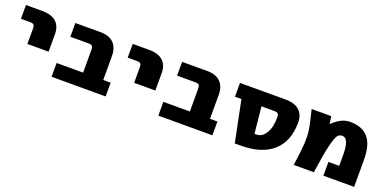

<svg xmlns="http://www.w3.org/2000/svg" viewBox="-15 -1116 3400 1702"><g transform="rotate(20 1685.5 -265.0)"><path d="M28 -390V-520H183Q269 -520 313.5 -480Q358 -440 358 -365V-200H158V-345Q158 -372 148.5 -381Q139 -390 113 -390Z M709 -345Q709 -372 699.5 -381Q690 -390 664 -390H494V-520H734Q813 -520 856 -477.5Q899 -435 899 -355V-130H969V0H459V-130H709Z M1035 -390V-520H1190Q1276 -520 1320.5 -480Q1365 -440 1365 -365V-200H1165V-345Q1165 -372 1155.5 -381Q1146 -390 1120 -390Z M1716 -345Q1716 -372 1706.5 -381Q1697 -390 1671 -390H1501V-520H1741Q1820 -520 1863 -477.5Q1906 -435 1906 -355V-130H1976V0H1466V-130H1716Z M2108 -390H2047V-520H2477Q2563 -520 2607.5 -480Q2652 -440 2652 -365Q2652 -189 2546.5 -94.5Q2441 0 2242 0H2187ZM2297 -390 2322 -140H2342Q2393 -140 2427.5 -195Q2462 -250 2462 -345Q2462 -372 2452.5 -381Q2443 -390 2417 -390Z M2918 -450H2920Q3001 -530 3083 -530Q3199 -530 3256 -463Q3313 -396 3313 -255V0H3023V-130H3125V-235Q3125 -390 3060 -390Q3032 -390 3015 -366.5Q2998 -343 2977.5 -257Q2957 -171 2933 0H2743Q2765 -156 2768 -216.5Q2771 -277 2763.5 -333Q2756 -389 2723 -520H2908Z"/></g></svg>

Font: Mplus 1p Black
Style: Regular
Weight: 900
Version: Version 1.061